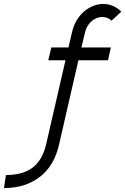

<svg xmlns="http://www.w3.org/2000/svg" viewBox="-67 -728 633 971"><path d="M-37.1 157.2Q49.3 157.2 98.9 118.9Q148.4 80.6 167 -1L264.2 -423.3H177.2L192.4 -487.8H279.3L298.3 -569.8Q308.1 -610.4 332 -641.8Q356 -673.3 388.4 -690.7Q420.9 -708 455.1 -708Q481.4 -708 504.9 -697.8Q528.3 -687.5 546.4 -668.9L496.6 -623Q486.8 -633.3 474.6 -637.7Q462.4 -642.1 450.7 -642.1Q432.1 -642.1 414.1 -632.8Q396 -623.5 382.1 -605.5Q368.2 -587.4 362.8 -563L344.7 -487.8H493.7L479 -423.3H329.6L231 5.9Q206.1 112.3 133.1 167.7Q60.1 223.1 -46.9 223.1Z"/></svg>

Font: Acari Sans
Style: Italic
Weight: 400
Italic angle: -13°
Designer: Alfredo Marco Pradil and Stefan Peev
Foundry: Hanken Design Co.
Version: Version 1.045;January 11, 2019;FontCreator 11.5.0.2425 64-bi